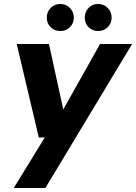

<svg xmlns="http://www.w3.org/2000/svg" viewBox="-20 -725 684 965"><path d="M49 220 205 -34H175L64 -504H226L298 -175L483 -504H644L208 220ZM283 -569Q254 -569 234.5 -588.5Q215 -608 215 -636Q215 -665 234.5 -685Q254 -705 283 -705Q312 -705 331.5 -685Q351 -665 351 -636Q351 -608 331.5 -588.5Q312 -569 283 -569ZM473 -569Q444 -569 425 -588.5Q406 -608 406 -636Q406 -665 425 -685Q444 -705 473 -705Q502 -705 521.5 -685Q541 -665 541 -636Q541 -608 521.5 -588.5Q502 -569 473 -569Z"/></svg>

Font: DM Sans Black
Style: Italic
Weight: 900
Italic angle: -10°
Designer: Colophon Foundry, Jonny Pinhorn
Foundry: Colophon Foundry
Version: Version 4.004;gftools[0.9.30]